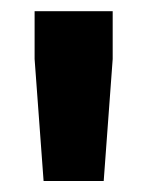

<svg xmlns="http://www.w3.org/2000/svg" viewBox="-20 -731 264 344"><path d="M58.1 -406.7 42 -625.2V-710.9H181.9V-625.2L165.8 -406.7Z"/></svg>

Font: RobotoFlex
Style: Regular
Weight: 400
Designer: Berlow after Robertson
Foundry: Google
Version: Version 2.136